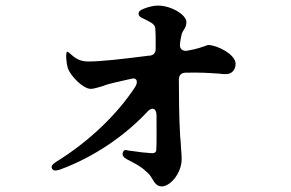

<svg xmlns="http://www.w3.org/2000/svg" viewBox="-20 -610 1040 687"><path d="M419 -62C417 -53 423 -46 436 -39C464 -25 486 -13 501 2C514 12 518 19 523 27C533 44 541 57 559 57C589 57 630 10 630 -41C630 -53 629 -65 628 -76C628 -82 627 -89 627 -94C627 -99 626 -104 626 -108C625 -118 624 -127 624 -136C621 -184 620 -264 620 -325C620 -341 629 -350 645 -350C695 -351 730 -349 756 -347H760C763 -347 768 -346 779 -345H790C809 -345 823 -360 823 -382C823 -415 757 -449 725 -449C723 -449 720 -448 713 -445C703 -442 687 -435 652 -429C633 -425 622 -435 624 -453C625 -463 627 -473 629 -483C631 -493 635 -499 640 -507C643 -512 647 -520 647 -531C647 -557 593 -590 545 -590C529 -590 510 -585 495 -579C481 -574 475 -568 476 -560C476 -553 483 -547 496 -542C501 -540 504 -538 508 -536C517 -531 525 -528 532 -519C535 -515 535 -511 536 -504C537 -491 537 -473 537 -456C537 -449 537 -442 537 -435C537 -421 530 -413 517 -411C511 -411 505 -410 498 -409C426 -400 346 -390 296 -390C271 -390 254 -398 238 -412C228 -421 222 -426 220 -425C218 -424 216 -416 217 -401C218 -387 220 -375 223 -365C233 -338 277 -292 305 -292C315 -292 330 -297 348 -302C360 -307 374 -311 392 -315C395 -316 401 -317 406 -318C410 -319 417 -321 423 -322C433 -324 443 -327 454 -329C470 -332 475 -316 463 -298C402 -205 304 -107 181 -31C167 -22 162 -15 166 -7C170 1 179 2 194 -3C320 -49 431 -128 509 -212C525 -228 539 -222 540 -199C540 -139 541 -90 539 -71C538 -66 534 -61 521 -62C502 -63 476 -66 450 -70C445 -70 442 -71 437 -72C434 -73 432 -73 429 -73C425 -73 421 -71 419 -62Z"/></svg>

Font: 寒蝉锦书宋Pro Soft
Style: Regular
Weight: 700
Designer: 寒蝉锦书宋{Warren} 思源宋体{Ryoko NISHIZUKA 西塚涼子 (kana & ideographs); Frank Grießhammer (Latin, Greek & Cyrillic); Wenlong ZHANG 
Foundry: Adobe & ChillType
Version: Version 2.000;Glyphs 3.1.1 (3135)